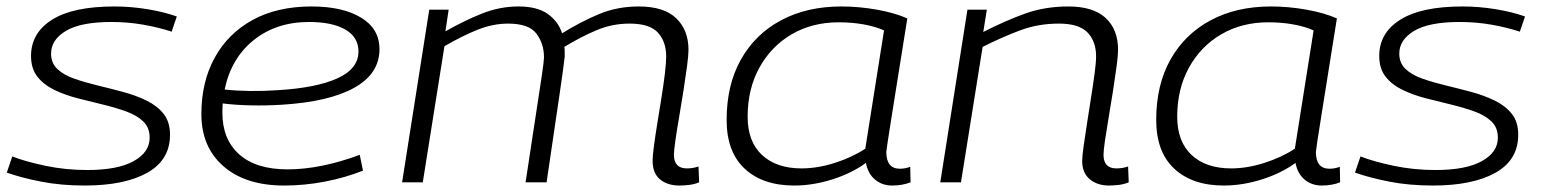

<svg xmlns="http://www.w3.org/2000/svg" viewBox="-20 -564 4776 594"><path d="M1 -30 18 -80Q59 -64 121 -51Q183 -38 250 -38Q344 -38 393.5 -65.5Q443 -93 443 -138Q443 -169 423.5 -188Q404 -207 371 -219Q338 -231 298.5 -240.5Q259 -250 220 -260Q181 -270 148 -286Q115 -302 95.5 -327Q76 -352 76 -391Q76 -462 141 -503Q206 -544 334 -544Q385 -544 436.5 -535.5Q488 -527 527 -513L511 -466Q472 -479 424 -487.5Q376 -496 325 -496Q230 -496 184 -468.5Q138 -441 138 -398Q138 -369 157.5 -350.5Q177 -332 210 -320.5Q243 -309 282.5 -299.5Q322 -290 361 -279.5Q400 -269 433 -253Q466 -237 486 -212Q506 -187 506 -147Q506 -69 435.5 -29.5Q365 10 242 10Q169 10 107.5 -2Q46 -14 1 -30Z M1103 -36Q1047 -14 984.5 -2Q922 10 859 10Q740 10 671.5 -49.5Q603 -109 603 -211Q603 -311 644.5 -386Q686 -461 762 -502.5Q838 -544 944 -544Q1040 -544 1097 -509.5Q1154 -475 1154 -412Q1154 -336 1076 -292.5Q998 -249 852 -240Q804 -237 756.5 -238Q709 -239 669 -244Q668 -230 668 -215Q668 -133 720 -86.5Q772 -40 870 -40Q921 -40 977.5 -51.5Q1034 -63 1093 -85ZM936 -496Q835 -496 765 -440Q695 -384 675 -287Q712 -283 754 -282.5Q796 -282 839 -285Q958 -292 1023.5 -321.5Q1089 -351 1089 -405Q1089 -449 1048.5 -472.5Q1008 -496 936 -496Z M2082 10Q2045 10 2022 -9Q1999 -28 1999 -67Q1999 -81 2003 -111.5Q2007 -142 2013.5 -182Q2020 -222 2026.5 -262.5Q2033 -303 2037 -336.5Q2041 -370 2041 -389Q2041 -435 2015.5 -463Q1990 -491 1928 -491Q1874 -491 1825.5 -470.5Q1777 -450 1726 -419Q1727 -413 1727 -404Q1727 -395 1727 -388Q1724 -359 1709 -257.5Q1694 -156 1671 0H1606Q1622 -107 1635 -190.5Q1648 -274 1655.5 -325Q1663 -376 1663 -386Q1663 -429 1639.5 -460Q1616 -491 1552 -491Q1505 -491 1457.5 -472Q1410 -453 1355 -421L1288 0H1224L1308 -534H1368L1358 -467Q1416 -500 1471 -522Q1526 -544 1584 -544Q1642 -544 1674.5 -521Q1707 -498 1719 -461Q1777 -497 1833.5 -520.5Q1890 -544 1956 -544Q2034 -544 2072 -507.5Q2110 -471 2110 -410Q2110 -393 2105.5 -359Q2101 -325 2094.5 -283.5Q2088 -242 2081 -201.5Q2074 -161 2069.5 -129.5Q2065 -98 2065 -85Q2065 -43 2105 -43Q2124 -43 2141 -49L2143 0Q2129 6 2112.5 8Q2096 10 2082 10Z M2740 10Q2709 10 2687 -8.5Q2665 -27 2659 -60Q2615 -28 2555 -9Q2495 10 2437 10Q2340 10 2284 -42Q2228 -94 2228 -193Q2228 -301 2272 -379.5Q2316 -458 2396 -501Q2476 -544 2583 -544Q2638 -544 2693.5 -534Q2749 -524 2787 -507Q2756 -313 2739 -206.5Q2722 -100 2722 -94Q2722 -42 2764 -42Q2781 -42 2796 -48L2797 0Q2772 10 2740 10ZM2657 -104 2715 -470Q2688 -482 2652 -488.5Q2616 -495 2575 -495Q2493 -495 2429.5 -458Q2366 -421 2329.5 -355Q2293 -289 2293 -203Q2293 -126 2337.5 -84.5Q2382 -43 2460 -43Q2509 -43 2562.5 -60Q2616 -77 2657 -104Z M2973 -534H3033L3022 -465Q3090 -500 3151.5 -522Q3213 -544 3285 -544Q3362 -544 3400.5 -508.5Q3439 -473 3439 -410Q3439 -393 3434.5 -359Q3430 -325 3423.5 -283.5Q3417 -242 3410 -201Q3403 -160 3398.5 -129Q3394 -98 3394 -85Q3394 -43 3434 -43Q3453 -43 3470 -49L3472 0Q3458 6 3441.5 8Q3425 10 3411 10Q3375 10 3351.5 -9.5Q3328 -29 3328 -66Q3328 -81 3332.5 -112Q3337 -143 3343 -182.5Q3349 -222 3355.5 -262.5Q3362 -303 3366.5 -337Q3371 -371 3371 -390Q3371 -436 3344.5 -463.5Q3318 -491 3256 -491Q3193 -491 3138.5 -471Q3084 -451 3020 -419L2953 0H2889Z M4069 10Q4038 10 4016 -8.5Q3994 -27 3988 -60Q3944 -28 3884 -9Q3824 10 3766 10Q3669 10 3613 -42Q3557 -94 3557 -193Q3557 -301 3601 -379.5Q3645 -458 3725 -501Q3805 -544 3912 -544Q3967 -544 4022.5 -534Q4078 -524 4116 -507Q4085 -313 4068 -206.5Q4051 -100 4051 -94Q4051 -42 4093 -42Q4110 -42 4125 -48L4126 0Q4101 10 4069 10ZM3986 -104 4044 -470Q4017 -482 3981 -488.5Q3945 -495 3904 -495Q3822 -495 3758.5 -458Q3695 -421 3658.5 -355Q3622 -289 3622 -203Q3622 -126 3666.5 -84.5Q3711 -43 3789 -43Q3838 -43 3891.5 -60Q3945 -77 3986 -104Z M4172 -30 4189 -80Q4230 -64 4292 -51Q4354 -38 4421 -38Q4515 -38 4564.5 -65.5Q4614 -93 4614 -138Q4614 -169 4594.5 -188Q4575 -207 4542 -219Q4509 -231 4469.5 -240.5Q4430 -250 4391 -260Q4352 -270 4319 -286Q4286 -302 4266.5 -327Q4247 -352 4247 -391Q4247 -462 4312 -503Q4377 -544 4505 -544Q4556 -544 4607.5 -535.5Q4659 -527 4698 -513L4682 -466Q4643 -479 4595 -487.5Q4547 -496 4496 -496Q4401 -496 4355 -468.5Q4309 -441 4309 -398Q4309 -369 4328.5 -350.5Q4348 -332 4381 -320.5Q4414 -309 4453.5 -299.5Q4493 -290 4532 -279.5Q4571 -269 4604 -253Q4637 -237 4657 -212Q4677 -187 4677 -147Q4677 -69 4606.5 -29.5Q4536 10 4413 10Q4340 10 4278.5 -2Q4217 -14 4172 -30Z"/></svg>

Font: Georama Expanded Light
Style: Italic
Weight: 300
Width: 7
Italic angle: -9°
Designer: Jean-Baptiste Levee
Foundry: Production Type
Version: Version 1.000